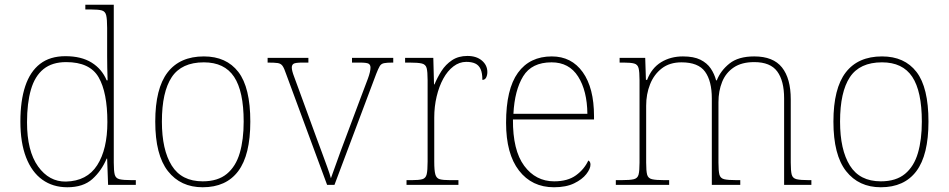

<svg xmlns="http://www.w3.org/2000/svg" viewBox="-20 -780 4002 810"><path d="M264 10Q203 10 158.5 -22Q114 -54 90 -116Q66 -178 66 -267Q66 -355 86.5 -416.5Q107 -478 149 -510.5Q191 -543 256 -543Q323 -543 366.5 -516Q410 -489 430 -441H434Q433 -469 432.5 -495.5Q432 -522 432 -543V-662Q432 -699 428 -715.5Q424 -732 409.5 -736Q395 -740 365 -740H340V-760H460V-94Q460 -59 464 -43.5Q468 -28 484 -24Q500 -20 537 -20H553V0H436L432 -111H430Q408 -59 369.5 -24.5Q331 10 264 10ZM258 -14Q347 -16 390 -83Q433 -150 433 -265Q433 -390 396 -454Q359 -518 259 -518Q200 -518 163.5 -488.5Q127 -459 110.5 -402Q94 -345 94 -264Q94 -143 140.5 -78Q187 -13 258 -14Z M835 10Q742 10 688.5 -58Q635 -126 635 -267Q635 -407 687 -474.5Q739 -542 840 -542Q935 -542 985.5 -476.5Q1036 -411 1036 -267Q1036 -126 985 -58Q934 10 835 10ZM835 -15Q899 -15 937 -46.5Q975 -78 991.5 -134.5Q1008 -191 1008 -267Q1008 -395 967.5 -456Q927 -517 840 -517Q746 -517 704.5 -454.5Q663 -392 663 -267Q663 -148 704.5 -81.5Q746 -15 835 -15Z M1187 -468Q1179 -492 1172 -502Q1165 -512 1151.5 -514Q1138 -516 1109 -516V-536H1281V-516H1257Q1226 -516 1218.5 -511Q1211 -506 1211 -495Q1211 -482 1221 -456Q1231 -430 1239 -407L1315 -199Q1326 -170 1338 -137Q1350 -104 1360.5 -75.5Q1371 -47 1376 -28Q1383 -46 1398.5 -90.5Q1414 -135 1441 -206L1501 -366Q1521 -418 1532 -448Q1543 -478 1543 -495Q1543 -506 1535.5 -511Q1528 -516 1497 -516H1465V-536H1639V-516H1637Q1612 -516 1600 -513.5Q1588 -511 1582 -501Q1576 -491 1567 -468L1391 0H1360Z M1695 0V-20H1717Q1747 -20 1761.5 -24Q1776 -28 1780 -44.5Q1784 -61 1784 -98V-442Q1784 -477 1780 -492.5Q1776 -508 1760 -512Q1744 -516 1707 -516H1689V-536H1808L1811 -424H1813Q1825 -453 1842.5 -480.5Q1860 -508 1887 -526Q1914 -544 1952 -544Q1990 -544 2013 -524.5Q2036 -505 2036 -476Q2036 -463 2031 -453Q2026 -443 2015 -443Q2015 -472 2007.5 -488.5Q2000 -505 1985 -512Q1970 -519 1947 -519Q1918 -519 1893 -500Q1868 -481 1850 -448Q1832 -415 1822 -372.5Q1812 -330 1812 -284V-98Q1812 -61 1816.5 -44.5Q1821 -28 1835 -24Q1849 -20 1879 -20H1914V0Z M2317 10Q2224 10 2169.5 -60.5Q2115 -131 2115 -262Q2115 -404 2165 -473Q2215 -542 2308 -542Q2391 -542 2438.5 -475.5Q2486 -409 2486 -290V-276H2144Q2143 -146 2191.5 -80.5Q2240 -15 2318 -15Q2375 -15 2410 -40.5Q2445 -66 2462 -103Q2467 -100 2469 -96Q2471 -92 2471 -85Q2471 -68 2453.5 -45.5Q2436 -23 2402 -6.5Q2368 10 2317 10ZM2458 -300Q2457 -397 2419 -457Q2381 -517 2307 -517Q2223 -517 2187 -458Q2151 -399 2146 -300Z M2578 0V-20H2601Q2638 -20 2654 -24Q2670 -28 2674 -43.5Q2678 -59 2678 -94V-442Q2678 -477 2674 -492.5Q2670 -508 2655.5 -512Q2641 -516 2611 -516H2594V-536H2702L2705 -443H2710Q2729 -493 2769 -517.5Q2809 -542 2861 -542Q2907 -542 2935 -528Q2963 -514 2978.5 -491Q2994 -468 3001 -441H3004Q3020 -482 3057.5 -512Q3095 -542 3162 -542Q3242 -542 3279 -495.5Q3316 -449 3316 -361V-94Q3316 -59 3320 -43.5Q3324 -28 3340.5 -24Q3357 -20 3393 -20H3403V0H3288V-365Q3288 -439 3259 -478.5Q3230 -518 3162 -518Q3109 -518 3075.5 -495.5Q3042 -473 3026.5 -434.5Q3011 -396 3011 -349V-94Q3011 -59 3015 -43.5Q3019 -28 3035 -24Q3051 -20 3088 -20H3103V0H2983V-365Q2983 -438 2954.5 -477.5Q2926 -517 2855 -517Q2805 -517 2772 -491.5Q2739 -466 2722.5 -424.5Q2706 -383 2706 -334V-94Q2706 -59 2710 -43.5Q2714 -28 2730.5 -24Q2747 -20 2783 -20H2803V0Z M3696 10Q3603 10 3549.5 -58Q3496 -126 3496 -267Q3496 -407 3548 -474.5Q3600 -542 3701 -542Q3796 -542 3846.5 -476.5Q3897 -411 3897 -267Q3897 -126 3846 -58Q3795 10 3696 10ZM3696 -15Q3760 -15 3798 -46.5Q3836 -78 3852.5 -134.5Q3869 -191 3869 -267Q3869 -395 3828.5 -456Q3788 -517 3701 -517Q3607 -517 3565.5 -454.5Q3524 -392 3524 -267Q3524 -148 3565.5 -81.5Q3607 -15 3696 -15Z"/></svg>

Font: Noto Serif Ethiopic Thin
Style: Regular
Weight: 250
Version: Version 2.102